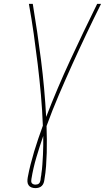

<svg xmlns="http://www.w3.org/2000/svg" viewBox="-20 -755 541 990"><path d="M163 215Q152 215 142.5 211.5Q133 208 127.5 200Q122 192 121.5 181.5Q121 171 123 160Q129 127 137.5 93.5Q146 60 156 26.5Q166 -7 177.5 -40.5Q189 -74 201 -107Q198 -187 191 -266Q184 -345 174.5 -423.5Q165 -502 154 -580Q143 -658 129 -735H149Q173 -591 191.5 -445.5Q210 -300 218 -152Q275 -300 342.5 -445.5Q410 -591 481 -735H501Q462 -657 425 -579Q388 -501 352.5 -422.5Q317 -344 283 -264.5Q249 -185 220 -105Q221 -70 221.5 -36Q222 -2 221 32.5Q220 67 217.5 101.5Q215 136 209 171Q208 180 205 188.5Q202 197 195.5 203.5Q189 210 180 212.5Q171 215 163 215ZM163 197Q168 197 173 195.5Q178 194 181.5 190.5Q185 187 186.5 182Q188 177 189 173Q190 166 190.5 159.5Q191 153 193 146V143Q197 118 198.5 93.5Q200 69 201.5 44Q203 19 203 -5.5Q203 -30 203 -54Q184 1 167.5 56.5Q151 112 142 168Q141 173 141 179Q141 185 144 189Q147 193 152 195Q157 197 163 197Z"/></svg>

Font: Iosevka SS18 Thin
Style: Italic
Weight: 100
Italic angle: -9°
Monospace: yes
Designer: Belleve Invis
Foundry: Belleve Invis
Version: Version 25.1.1; ttfautohint (v1.8.4)